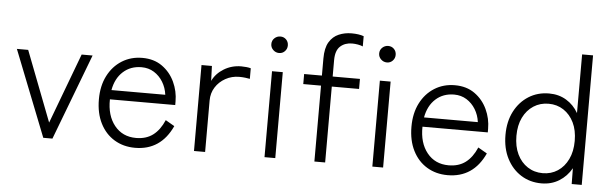

<svg xmlns="http://www.w3.org/2000/svg" viewBox="-48 -891 3389 1066"><g transform="rotate(5 1647.0 -358.0)"><path d="M218 0 29 -479H92L243 -87L390 -479H451L269 0Z M730 11Q665 11 614.5 -19.5Q564 -50 535.5 -106.5Q507 -163 507 -240Q507 -315 535.5 -371Q564 -427 614 -458.5Q664 -490 728 -490Q793 -490 838.5 -457.5Q884 -425 908 -373.5Q932 -322 932 -265V-245H568Q566 -155 610.5 -99.5Q655 -44 731 -44Q787 -44 825 -72.5Q863 -101 887 -157L937 -128Q873 11 730 11ZM572 -297H872Q867 -336 847.5 -368Q828 -400 797.5 -419Q767 -438 728 -438Q667 -438 625.5 -400.5Q584 -363 572 -297Z M1058 0V-479H1116L1119 -396Q1139 -438 1182.5 -464.5Q1226 -491 1279 -491Q1293 -491 1307.5 -489.5Q1322 -488 1332 -485V-426Q1323 -428 1306.5 -430Q1290 -432 1273 -432Q1231 -432 1196 -412.5Q1161 -393 1140.5 -360.5Q1120 -328 1120 -287V0Z M1451 0V-479H1511V0ZM1481 -583Q1462 -583 1448 -596.5Q1434 -610 1434 -629Q1434 -649 1448 -662Q1462 -675 1481 -675Q1500 -675 1513 -662Q1526 -649 1526 -629Q1526 -610 1513 -596.5Q1500 -583 1481 -583Z M1729 0V-423H1630V-479H1729V-574Q1729 -633 1749 -666Q1769 -699 1802 -713Q1835 -727 1873 -727Q1893 -727 1910.5 -724.5Q1928 -722 1941 -717V-660Q1930 -665 1913.5 -668Q1897 -671 1881 -671Q1841 -671 1815 -647.5Q1789 -624 1789 -570V-479H1941V-423H1789V0Z M2052 0V-479H2112V0ZM2082 -583Q2063 -583 2049 -596.5Q2035 -610 2035 -629Q2035 -649 2049 -662Q2063 -675 2082 -675Q2101 -675 2114 -662Q2127 -649 2127 -629Q2127 -610 2114 -596.5Q2101 -583 2082 -583Z M2472 11Q2407 11 2356.5 -19.5Q2306 -50 2277.5 -106.5Q2249 -163 2249 -240Q2249 -315 2277.5 -371Q2306 -427 2356 -458.5Q2406 -490 2470 -490Q2535 -490 2580.5 -457.5Q2626 -425 2650 -373.5Q2674 -322 2674 -265V-245H2310Q2308 -155 2352.5 -99.5Q2397 -44 2473 -44Q2529 -44 2567 -72.5Q2605 -101 2629 -157L2679 -128Q2615 11 2472 11ZM2314 -297H2614Q2609 -336 2589.5 -368Q2570 -400 2539.5 -419Q2509 -438 2470 -438Q2409 -438 2367.5 -400.5Q2326 -363 2314 -297Z M2995 11Q2931 11 2881 -20.5Q2831 -52 2802 -108.5Q2773 -165 2773 -240Q2773 -315 2802 -371Q2831 -427 2881 -458.5Q2931 -490 2995 -490Q3049 -490 3091 -464.5Q3133 -439 3158 -395V-722H3219V0H3163L3162 -88Q3136 -42 3093 -15.5Q3050 11 2995 11ZM2997 -46Q3044 -46 3080.5 -70Q3117 -94 3138 -137.5Q3159 -181 3159 -240Q3159 -299 3138 -342Q3117 -385 3080.5 -409Q3044 -433 2997 -433Q2950 -433 2913 -409Q2876 -385 2855 -342Q2834 -299 2834 -240Q2834 -181 2855 -137.5Q2876 -94 2913 -70Q2950 -46 2997 -46Z"/></g></svg>

Font: Zen Kaku Gothic New
Style: Regular
Weight: 400
Designer: Yoshimichi Ohira
Foundry: Positype
Version: Version 1.001